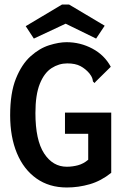

<svg xmlns="http://www.w3.org/2000/svg" viewBox="-20 -820 540 851"><path d="M276 11Q198 11 141.5 -29Q85 -69 55 -141Q25 -213 25 -309Q25 -408 50.5 -471.5Q76 -535 115.5 -570.5Q155 -606 198 -619.5Q241 -633 275 -633Q336 -633 389.5 -604.5Q443 -576 471 -524L405 -459L399 -452L392 -459Q391 -467 388.5 -474.5Q386 -482 376 -495Q359 -515 336.5 -527Q314 -539 278 -539Q241 -539 208.5 -518Q176 -497 156.5 -448.5Q137 -400 137 -319Q137 -199 175.5 -140Q214 -81 276 -81Q301 -81 325.5 -87.5Q350 -94 371 -112V-227H268V-321H473V-54Q428 -18 378 -3.5Q328 11 276 11ZM130 -649 94 -704 255 -800H286L444 -706L406 -649L271 -715Z"/></svg>

Font: Ligconsolata
Style: Bold
Weight: 700
Monospace: yes
Designer: Raph Levien, Cyreal, Brenton Simpson
Foundry: Raph Levien, Cyreal, Google
Version: Version 3.001; ttfautohint (v1.8.2.53-6de2)